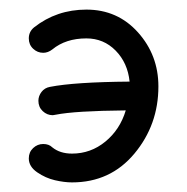

<svg xmlns="http://www.w3.org/2000/svg" viewBox="-20 -380 390 400"><path d="M90 -140Q78 -140 69 -148.5Q60 -157 60 -170Q60 -180 66.5 -188.5Q73 -197 84 -199Q135 -209 250 -210Q246 -249 221 -274.5Q196 -300 160 -300Q117 -300 89 -277Q80 -270 70 -270Q58 -270 49 -278.5Q40 -287 40 -300Q40 -314 51 -323Q98 -360 160 -360Q225 -360 267.5 -312.5Q310 -265 310 -200Q310 -120 260 -60Q210 0 130 0Q114 0 94.5 -4.5Q75 -9 57.5 -21Q40 -33 40 -50Q40 -63 49 -71.5Q58 -80 70 -80Q82 -80 89 -73Q105 -60 130 -60Q169 -60 199.5 -85Q230 -110 242 -150Q136 -149 96 -141Q95 -141 93 -140.5Q91 -140 90 -140Z"/></svg>

Font: Pecita
Style: Book
Weight: 400
Width: 7
Version: Version 4.3